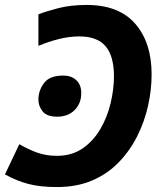

<svg xmlns="http://www.w3.org/2000/svg" viewBox="-24 -744 656 775"><path d="M326 -724Q456 -724 522 -648Q588 -572 588 -444Q588 -381 573.5 -316.5Q559 -252 529.5 -193.5Q500 -135 455 -88.5Q410 -42 348 -15.5Q286 11 206 11Q138 11 90.5 -1.5Q43 -14 -4 -40L54 -162Q88 -142 124.5 -128.5Q161 -115 206 -115Q266 -115 309.5 -145Q353 -175 381 -223Q409 -271 422.5 -327.5Q436 -384 436 -436Q436 -517 402.5 -557Q369 -597 296 -597Q256 -597 214 -586.5Q172 -576 131 -559V-686Q161 -698 211 -711Q261 -724 326 -724ZM207 -273Q165 -273 148 -294.5Q131 -316 131 -342Q131 -378 153.5 -408.5Q176 -439 231 -439Q264 -439 284 -420.5Q304 -402 304 -368Q304 -327 277.5 -300Q251 -273 207 -273Z"/></svg>

Font: BC Sans
Style: Bold Italic
Weight: 700
Italic angle: -12°
Designer: Monotype Design Team
Province of B.C.
Foundry: Monotype Imaging Inc.
Version: Version 2.000;GOOG;noto-source:20170915:90ef993387c0